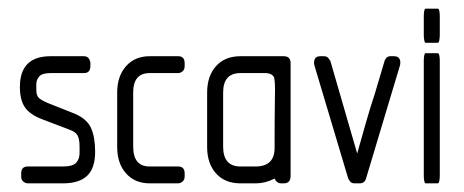

<svg xmlns="http://www.w3.org/2000/svg" viewBox="-20 -424 1074 444"><path d="M126 0H44Q39 0 34 -4Q29 -8 29 -16V-23Q29 -39 44 -39H126Q148 -39 156 -47.5Q164 -56 164 -70V-85Q164 -102 159.5 -110.5Q155 -119 141 -124L78 -148Q49 -159 37.5 -176Q26 -193 26 -223Q26 -294 97 -294H174Q182 -294 185.5 -288.5Q189 -283 189 -278V-271Q189 -255 174 -255H97Q77 -255 70.5 -247Q64 -239 64 -230V-216Q64 -204 69 -198.5Q74 -193 90 -186L153 -161Q181 -149 190.5 -128Q200 -107 200 -73Q200 -35 181.5 -17.5Q163 0 126 0Z M392 0H326Q292 0 271.5 -23Q251 -46 251 -84V-210Q251 -248 271.5 -271Q292 -294 326 -294H392Q407 -294 407 -278V-271Q407 -263 402 -259Q397 -255 392 -255H326Q288 -255 288 -210V-85Q288 -39 326 -39H392Q407 -39 407 -23V-16Q407 -8 402 -4Q397 0 392 0Z M636 0H630Q620 0 615 -11Q593 0 572 0H536Q500 0 479.5 -23Q459 -46 459 -84V-210Q459 -248 479.5 -271Q500 -294 536 -294H636Q652 -294 652 -278V-17Q652 0 636 0ZM596 -255Q595 -255 586 -255Q577 -255 566 -255Q555 -255 546 -255Q537 -255 536 -255Q496 -255 496 -210V-85Q496 -39 536 -39H571Q615 -39 615 -82Q615 -148 615.5 -178Q616 -208 616 -219Q616 -231 614.5 -242Q613 -253 596 -255Z M827 -13Q824 0 812 0H800Q793 0 789.5 -4.5Q786 -9 785 -12L707 -273Q705 -281 708 -287.5Q711 -294 721 -294H729Q736 -294 739.5 -289.5Q743 -285 744 -283L806 -69Q816 -105 826.5 -141.5Q837 -178 847 -208L869 -282Q869 -284 872.5 -289Q876 -294 883 -294H891Q901 -294 904 -287.5Q907 -281 905 -273Z M992 -325H964Q962 -325 961 -331.5Q960 -338 960 -343V-387Q960 -393 961 -398.5Q962 -404 964 -404H992Q995 -404 996 -398.5Q997 -393 997 -387V-343Q997 -338 996 -331.5Q995 -325 992 -325ZM992 0H964Q962 0 961 -6Q960 -12 960 -17V-284Q960 -290 961 -295.5Q962 -301 964 -301H992Q995 -301 996 -295.5Q997 -290 997 -284V-17Q997 -12 996 -6Q995 0 992 0Z"/></svg>

Font: Chathura
Style: Bold
Weight: 700
Designer: Appaji Ambarisha Darbha
Foundry: Aditya Fonts
Version: Version 1.001 2016